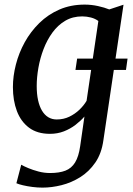

<svg xmlns="http://www.w3.org/2000/svg" viewBox="-20 -586 594 855"><path d="M316 -274.5 323.5 -325H548L541 -274.5ZM440.5 38Q432.5 97 404.5 137.8Q376.5 178.5 337.2 203Q298 227.5 254.2 238.5Q210.5 249.5 169.5 249.5Q147 249.5 124 246.5Q101 243.5 82 239Q63 234.5 53 230L74.5 147.5Q85.5 154 105.8 162.5Q126 171 151.5 177.8Q177 184.5 203 184.5Q244 184.5 271.2 174Q298.5 163.5 314.5 137.2Q330.5 111 337 65L356 -67Q339.5 -48 316.5 -30.2Q293.5 -12.5 264.8 -1.2Q236 10 202.5 10Q146 10 109.5 -17.2Q73 -44.5 55.2 -91.5Q37.5 -138.5 37.5 -198Q37.5 -247 50.8 -298.8Q64 -350.5 90.2 -398Q116.5 -445.5 155.2 -483.5Q194 -521.5 244.5 -543.5Q295 -565.5 357 -565.5Q387 -565.5 416.5 -559Q446 -552.5 466.5 -544L530 -565ZM418 -492.5Q404 -503 385 -508Q366 -513 346 -513Q303.5 -513 270.5 -493.5Q237.5 -474 213.5 -441Q189.5 -408 174 -367.5Q158.5 -327 151 -284.2Q143.5 -241.5 143.5 -203Q143.5 -167.5 149.5 -140Q155.5 -112.5 167 -93.2Q178.5 -74 195 -64Q211.5 -54 232.5 -54Q263 -54 288.5 -66.2Q314 -78.5 333.8 -97.5Q353.5 -116.5 365.5 -137Z"/></svg>

Font: Merriweather 24pt
Style: Italic
Weight: 400
Italic angle: -7.8°
Designer: Eben Sorkin
Foundry: Eben Sorkin
Version: Version 2.101